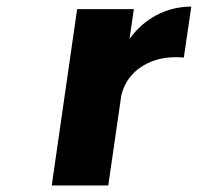

<svg xmlns="http://www.w3.org/2000/svg" viewBox="-20 -567 605 587"><path d="M138.2 0 215.8 -539.1H389.2L376 -448.2Q410.6 -495.6 459 -521Q507.3 -546.4 564.9 -546.9L542 -391.1Q468.8 -397.5 417.5 -366.2Q366.2 -335 351.1 -276.9L311 0Z"/></svg>

Font: Trueno
Style: Bold Italic
Weight: 700
Designer: Julieta Ulanovsky
Foundry: Julieta Ulanovsky
Version: Version 3.001b | FøM Fix